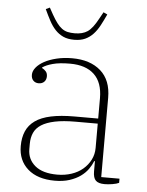

<svg xmlns="http://www.w3.org/2000/svg" viewBox="-53 -772 633 827"><g transform="rotate(5 263.5 -358.5)"><path d="M215 12Q140 12 98 -25Q56 -62 56 -124Q56 -161 68 -188.5Q80 -216 106 -234.5Q132 -253 174 -262Q216 -271 275 -271H378V-359Q378 -427 341.5 -461.5Q305 -496 237 -496Q191 -496 162 -488Q133 -480 118 -469V-467Q128 -462 135 -454Q142 -446 142 -433Q142 -418 133 -409Q124 -400 109 -400Q95 -400 86 -409Q77 -418 77 -434Q77 -450 89.5 -465.5Q102 -481 124 -493Q146 -505 177 -512.5Q208 -520 244 -520Q322 -520 367.5 -480Q413 -440 413 -364V-21H492V-3Q482 2 463.5 5Q445 8 430 8Q403 8 391.5 -3.5Q380 -15 380 -43V-87H377Q370 -69 357.5 -51.5Q345 -34 325.5 -20Q306 -6 278.5 3Q251 12 215 12ZM223 -15Q256 -15 284.5 -24.5Q313 -34 333.5 -51.5Q354 -69 366 -92.5Q378 -116 378 -144V-249H282Q229 -249 193 -241.5Q157 -234 135 -220Q113 -206 103.5 -185Q94 -164 94 -137V-114Q94 -70 127 -42.5Q160 -15 223 -15ZM245 -600Q217 -600 197.5 -609Q178 -618 163 -634Q148 -650 136 -672.5Q124 -695 112 -721L129 -729L145 -700Q157 -679 167.5 -665Q178 -651 189.5 -642.5Q201 -634 214.5 -631Q228 -628 245 -628Q279 -628 300.5 -642.5Q322 -657 345 -700L361 -729L378 -721Q366 -695 354 -672.5Q342 -650 327 -634Q312 -618 292.5 -609Q273 -600 245 -600Z"/></g></svg>

Font: IBM Plex Serif ExtraLight
Style: Regular
Weight: 200
Designer: Mike Abbink, Paul van der Laan, Pieter van Rosmalen
Foundry: Bold Monday
Version: Version 2.5